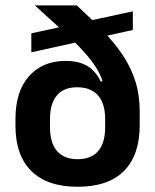

<svg xmlns="http://www.w3.org/2000/svg" viewBox="-20 -681 577 714"><path d="M269 13.5Q155.5 13.5 96.5 -45Q37.5 -103.5 37.5 -213.5V-238.5Q37.5 -341 88 -397.8Q138.5 -454.5 224 -454.5Q259.5 -454.5 284.8 -445Q310 -435.5 327 -418.2Q344 -401 354.5 -378L390.5 -382.5L371 -239Q371 -267.5 364.2 -289.5Q357.5 -311.5 344.5 -326.2Q331.5 -341 312 -348.8Q292.5 -356.5 267 -356.5Q217 -356.5 191.5 -326.2Q166 -296 166 -239V-207Q166 -149.5 192.2 -119.2Q218.5 -89 268.5 -89Q319 -89 345 -119.2Q371 -149.5 371 -207Q371 -222.5 371 -239.2Q371 -256 371 -276.5Q370.5 -296.5 369.8 -311.2Q369 -326 368.5 -345Q364.5 -381.5 345.8 -415.5Q327 -449.5 294.2 -486Q261.5 -522.5 215.2 -565Q169 -607.5 110 -660.5V-661H265.5Q320.5 -610 364 -565Q407.5 -520 437.5 -474.5Q467.5 -429 483.5 -378.5Q499.5 -328 499.5 -266.5V-215.5Q499.5 -104 441 -45.2Q382.5 13.5 269 13.5ZM96.5 -486.5V-557L474 -639V-569.5Z"/></svg>

Font: Anek Gujarati SemiBold
Style: Regular
Weight: 600
Designer: Mrunmayee Ghaisas (Gujarati), Yesha Goshar (Latin)
Foundry: Ek Type
Version: Version 1.003